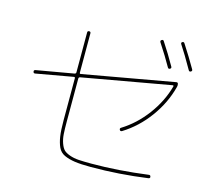

<svg xmlns="http://www.w3.org/2000/svg" viewBox="-118 -981 1235 1131"><g transform="rotate(15 500.0 -416.0)"><path d="M69 -437Q59 -435 57 -445Q55 -455 65 -457L294 -497Q302 -499 302 -507V-750Q302 -760 312 -760Q322 -760 322 -750V-511Q322 -502 330 -504L885 -603Q895 -605 897 -595Q899 -584 896 -576Q870 -475 805 -386Q740 -297 651 -242Q642 -237 637 -245Q632 -254 640 -259Q724 -311 786.5 -395Q849 -479 875 -574Q876 -577 874 -579Q872 -581 869 -580L330 -484Q322 -482 322 -474V-215Q322 -166 324 -136Q326 -106 335 -81Q344 -56 356 -44Q368 -32 393 -23Q418 -14 448 -12Q478 -10 527 -10Q688 -10 870 -34Q880 -36 882 -25Q884 -16 873 -14Q700 10 527 10Q466 10 429 4.5Q392 -1 365 -13.5Q338 -26 325.5 -53Q313 -80 307.5 -117Q302 -154 302 -215V-470Q302 -479 294 -477ZM815 -674Q782 -733 734 -806Q729 -815 737 -820Q746 -826 751 -818Q794 -753 833 -684Q838 -675 829 -670Q820 -665 815 -674ZM938 -690Q888 -778 856 -826Q850 -835 858 -840Q867 -845 872 -837Q920 -763 956 -700Q961 -691 952 -686Q943 -681 938 -690Z"/></g></svg>

Font: Rounded Mplus 1c Thin
Style: Regular
Weight: 250
Version: Version 1.059.20150529